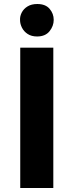

<svg xmlns="http://www.w3.org/2000/svg" viewBox="-20 -938 366 958"><path d="M81 -700H246V0H81ZM80 -838Q79 -857 88.5 -875.5Q98 -894 117.5 -906Q137 -918 166 -918Q207 -918 227.5 -894Q248 -870 248 -839Q248 -808 227 -782Q206 -756 165 -756Q137 -756 118 -768.5Q99 -781 89.5 -800Q80 -819 80 -838Z"/></svg>

Font: Moderustic
Style: Bold
Weight: 700
Designer: Tural Alisoy
Foundry: TAFT Foundry
Version: Version 2.120